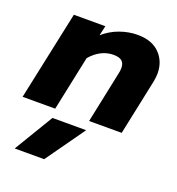

<svg xmlns="http://www.w3.org/2000/svg" viewBox="-141 -605 897 974"><g transform="rotate(20 307.5 -117.5)"><path d="M97 -480H267L255 -427Q294 -461 341.5 -478Q389 -495 437 -495Q514 -495 556 -452.5Q598 -410 598 -345Q598 -325 593 -300L530 0H354L412 -277Q416 -293 416 -309Q416 -333 402 -345.5Q388 -358 356 -358Q322 -358 290.5 -342Q259 -326 233 -295L171 0H-5ZM174 49H356L206 260H47Z"/></g></svg>

Font: Prompt Bold
Style: Bold Italic
Weight: 700
Italic angle: -12°
Designer: Katatrad Team
Foundry: CadsonDemak
Version: Version 1.000